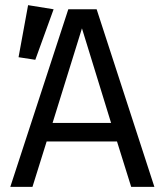

<svg xmlns="http://www.w3.org/2000/svg" viewBox="-20 -725 640 745"><path d="M161 -176 106 0H20L245 -689H355L579 0H489L434 -176ZM411 -248 298 -615 184 -248ZM188 -689 117 -493 52 -503 89 -705Z"/></svg>

Font: Fira Mono
Style: Regular
Weight: 400
Designer: Carrois Corporate & Edenspiekermann AG
Foundry: Carrois Corporate GbR & Edenspiekermann AG
Version: Version 3.206